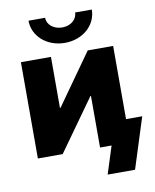

<svg xmlns="http://www.w3.org/2000/svg" viewBox="-98 -841 867 1072"><g transform="rotate(-10 335.5 -305.5)"><path d="M424.3 156.2H579.6L670.9 -130.9H579.1V-545.9H435.1L230 -256.8H226.6V-545.9H56.2V0H196.8L405.3 -292H408.7V0H474.1ZM317.9 -609.4C419.9 -609.4 497.1 -678.7 497.1 -766.6H402.3C402.3 -727.1 365.7 -696.8 317.9 -696.8C269.5 -696.8 232.4 -727.1 232.4 -766.6H138.2C138.2 -678.7 215.3 -609.4 317.9 -609.4Z"/></g></svg>

Font: Inter ExtraBold
Style: Regular
Weight: 800
Designer: Rasmus Andersson
Foundry: rsms
Version: Version 4.001;git-9221beed3